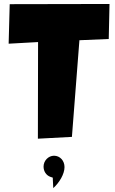

<svg xmlns="http://www.w3.org/2000/svg" viewBox="-20 -718 583 975"><path d="M345.2 -22.9 383.3 -513.7 532.2 -520 536.1 -697.8 29.3 -696.8 23.9 -496.1 173.3 -504.4 172.4 -13.7ZM201.2 127.9C201.2 151.9 214.4 171.9 234.9 179.7L248 184.1L248.5 198.2C249 211.4 250 224.1 250.5 237.3C281.7 209 307.6 166 307.6 130.4C307.6 98.1 284.7 72.8 254.4 72.8C225.6 72.8 201.2 98.1 201.2 127.9Z"/></svg>

Font: Luckiest Guy
Style: Regular
Weight: 400
Designer: Astigmatic (AOETI)
Foundry: Astigmatic (AOETI)
Version: Version 1.001